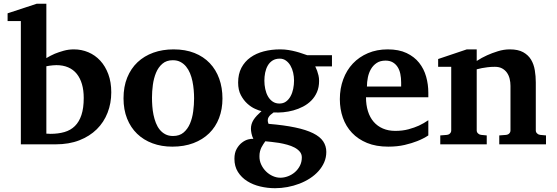

<svg xmlns="http://www.w3.org/2000/svg" viewBox="-20 -760 2931 1011"><path d="M565.9 -273.9Q565.9 -216.3 546.4 -166.3Q526.9 -116.2 489.5 -79.3Q452.1 -42.5 397.7 -21.2Q343.3 0 272.9 0H89.8V-648.9H20V-689.9L172.9 -740.2H224.1V-454.1Q245.1 -466.8 268.6 -477.1Q289.1 -485.4 314.9 -492.7Q340.8 -500 369.1 -500Q409.2 -500 445.1 -484.9Q481 -469.7 507.8 -440.7Q534.7 -411.6 550.3 -369.6Q565.9 -327.6 565.9 -273.9ZM420.9 -244.1Q420.9 -284.7 411.6 -316.7Q402.3 -348.6 384.3 -371.1Q366.2 -393.6 339.1 -405.3Q312 -417 276.9 -417Q267.6 -417 258.5 -416Q249.5 -415 241.7 -414.1L224.1 -411.1V-56.2Q232.9 -56.2 236.6 -55.7Q240.2 -55.2 245.1 -55.2Q286.6 -55.2 319.3 -64.7Q352.1 -74.2 374.5 -96.4Q397 -118.7 408.9 -154.8Q420.9 -190.9 420.9 -244.1Z M1002 -242.2Q1002 -263.2 1000 -286.4Q998 -309.6 993.4 -332Q988.8 -354.5 980.5 -374.5Q972.2 -394.5 959.7 -409.7Q947.3 -424.8 930.2 -433.8Q913.1 -442.9 890.1 -442.9Q856.4 -442.9 835 -424.3Q813.5 -405.8 801.5 -376.7Q789.6 -347.7 784.9 -313Q780.3 -278.3 780.3 -246.1Q780.3 -224.6 782 -201.2Q783.7 -177.7 788.3 -155.3Q793 -132.8 800.8 -112.8Q808.6 -92.8 821 -77.4Q833.5 -62 850.6 -53Q867.7 -43.9 891.1 -43.9Q925.3 -43.9 946.8 -62.3Q968.3 -80.6 980.5 -109.4Q992.7 -138.2 997.3 -173.3Q1002 -208.5 1002 -242.2ZM1151.4 -241.2Q1151.4 -185.1 1133.5 -138.4Q1115.7 -91.8 1081.5 -58.3Q1047.4 -24.9 998.3 -6.3Q949.2 12.2 887.2 12.2Q830.1 12.2 783 -5.4Q735.8 -22.9 701.9 -55.7Q668 -88.4 649.2 -135.5Q630.4 -182.6 630.4 -242.2Q630.4 -303.7 649.9 -351.6Q669.4 -399.4 704.3 -432.4Q739.3 -465.3 787.6 -482.7Q835.9 -500 894 -500Q956.1 -500 1003.9 -481Q1051.8 -461.9 1084.5 -427.5Q1117.2 -393.1 1134.3 -345.7Q1151.4 -298.3 1151.4 -241.2Z M1569.3 68.8Q1569.3 51.3 1558.6 38.6Q1547.9 25.9 1530.8 16.8Q1513.7 7.8 1492.2 2Q1470.7 -3.9 1449.2 -7.6Q1427.7 -11.2 1408.7 -12.9Q1389.6 -14.6 1377 -16.1Q1372.1 -8.8 1366.7 -1Q1361.3 6.8 1356.7 16.1Q1352.1 25.4 1349.1 36.9Q1346.2 48.3 1346.2 62Q1345.7 85.9 1355.5 106.7Q1365.2 127.4 1380.9 142.8Q1396.5 158.2 1416.3 167Q1436 175.8 1456.1 175.8Q1476.1 175.8 1496.3 168.2Q1516.6 160.6 1532.7 146.7Q1548.8 132.8 1559.1 113Q1569.3 93.3 1569.3 68.8ZM1528.3 -335.9Q1528.3 -356.4 1523.7 -377.2Q1519 -397.9 1509.5 -414.3Q1500 -430.7 1485.8 -440.9Q1471.7 -451.2 1453.1 -451.2Q1430.7 -451.2 1415 -441.2Q1399.4 -431.2 1389.9 -414.6Q1380.4 -397.9 1376.2 -377.2Q1372.1 -356.4 1372.1 -335Q1372.1 -313 1376.7 -291.3Q1381.3 -269.5 1390.9 -252.7Q1400.4 -235.8 1415.5 -225.3Q1430.7 -214.8 1451.2 -214.8Q1471.7 -214.8 1486.1 -225.3Q1500.5 -235.8 1510 -253.2Q1519.5 -270.5 1523.9 -292.2Q1528.3 -314 1528.3 -335.9ZM1640.1 -410.2Q1645.5 -399.4 1649.9 -387.2Q1653.8 -376.5 1657 -363Q1660.2 -349.6 1660.2 -334Q1660.2 -300.3 1648.9 -274.7Q1637.7 -249 1618.9 -230.2Q1600.1 -211.4 1575.7 -198.7Q1551.3 -186 1524.7 -178.7Q1498 -171.4 1471.2 -168.9Q1444.3 -166.5 1420.9 -168Q1412.1 -162.1 1405 -155.8Q1397.9 -149.4 1394 -142.3Q1390.1 -135.3 1389.9 -127Q1389.6 -118.7 1394 -107.9Q1476.1 -101.1 1533.9 -88.9Q1591.8 -76.7 1628.4 -58.6Q1665 -40.5 1681.6 -15.9Q1698.2 8.8 1698.2 40Q1698.2 68.8 1687.3 94.2Q1676.3 119.6 1657.2 140.9Q1638.2 162.1 1612.3 179Q1586.4 195.8 1556.4 207.3Q1526.4 218.8 1493.7 224.9Q1460.9 231 1428.2 231Q1388.7 231 1350.3 221.9Q1312 212.9 1281.7 193.8Q1251.5 174.8 1232.9 145.5Q1214.4 116.2 1214.4 76.2Q1214.4 44.9 1226.1 24.2Q1237.8 3.4 1253.9 -9Q1270 -21.5 1286.9 -25.9Q1303.7 -30.3 1314 -28.8Q1307.1 -42.5 1304.2 -57.4Q1301.3 -72.3 1301.3 -82Q1301.3 -94.7 1304.7 -106.2Q1308.1 -117.7 1314.9 -128.7Q1321.8 -139.6 1332.3 -150.9Q1342.8 -162.1 1356.9 -174.8Q1343.8 -177.7 1323 -187Q1302.2 -196.3 1282.5 -214.1Q1262.7 -231.9 1248.3 -259Q1233.9 -286.1 1233.9 -325.2Q1233.9 -370.1 1251.2 -403.1Q1268.6 -436 1298.6 -457.5Q1328.6 -479 1368.9 -489.5Q1409.2 -500 1455.1 -500Q1478.5 -500 1499.3 -496.6Q1520 -493.2 1537.8 -488.5Q1555.7 -483.9 1570.6 -478.5Q1585.4 -473.1 1598.1 -469.2H1728V-410.2Z M2092.3 -326.2Q2092.3 -350.1 2087.9 -371.1Q2083.5 -392.1 2073.5 -407.5Q2063.5 -422.9 2047.9 -431.9Q2032.2 -440.9 2010.3 -440.9Q1982.4 -440.9 1963.6 -428.5Q1944.8 -416 1933.3 -396.2Q1921.9 -376.5 1917 -352.1Q1912.1 -327.6 1912.1 -304.2H2092.3ZM2235.4 -46.9Q2209.5 -29.8 2177.2 -17.1Q2149.4 -5.9 2110.8 3.2Q2072.3 12.2 2024.4 12.2Q1960.4 12.2 1912.8 -7.3Q1865.2 -26.9 1833.3 -60.8Q1801.3 -94.7 1785.4 -140.1Q1769.5 -185.5 1769.5 -237.8Q1769.5 -294.4 1787.4 -342.5Q1805.2 -390.6 1838.1 -425.5Q1871.1 -460.4 1917.7 -480.2Q1964.4 -500 2021.5 -500Q2080.1 -500 2120.8 -480.7Q2161.6 -461.4 2187 -429.4Q2212.4 -397.5 2223.9 -356.4Q2235.4 -315.4 2235.4 -272V-248H1907.2Q1907.2 -207 1917.5 -174.3Q1927.7 -141.6 1947.5 -118.7Q1967.3 -95.7 1996.1 -83.3Q2024.9 -70.8 2061.5 -70.8Q2099.6 -70.8 2131.1 -79.3Q2162.6 -87.9 2186 -98.6Q2212.9 -111.3 2235.4 -127Z M2608.9 0V-46.9L2646 -49.8Q2655.3 -50.8 2661.6 -57.4Q2668 -64 2668 -73.2V-308.1Q2668 -327.1 2663.6 -345.2Q2659.2 -363.3 2649.4 -377.2Q2639.6 -391.1 2624 -399.7Q2608.4 -408.2 2585.9 -408.2Q2565.4 -408.2 2547.9 -406Q2530.3 -403.8 2517.6 -401.4Q2502.4 -398.4 2490.2 -395V-73.2Q2490.2 -64 2497.1 -57.4Q2503.9 -50.8 2513.2 -49.8L2543 -46.9V0H2298.3V-46.9L2334 -49.8Q2343.3 -50.8 2349.6 -57.4Q2356 -64 2356 -73.2V-408.2H2287.1V-449.2L2438 -500H2490.2V-439Q2516.1 -456.1 2545.4 -469.2Q2570.3 -480.5 2601.6 -490.2Q2632.8 -500 2665 -500Q2708 -500 2734.9 -485.1Q2761.7 -470.2 2776.4 -445.8Q2791 -421.4 2796.1 -390.1Q2801.3 -358.9 2801.3 -326.2V-73.2Q2801.3 -64 2808.1 -57.4Q2814.9 -50.8 2824.2 -49.8L2855 -46.9V0Z"/></svg>

Font: Charis SIL Cyr
Style: Bold
Weight: 700
Foundry: SIL International
Version: Version 5.000